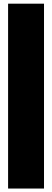

<svg xmlns="http://www.w3.org/2000/svg" viewBox="-20 -997 289 1065"><path d="M224.1 -976.6V48.8H24.9V-976.6Z"/></svg>

Font: Wilelessous
Style: Regular
Weight: 400
Designer: Kristopher Martin
Foundry: Kristopher Martin
Version: Version 1.0; ttfautohint (v1.8.4.7-5d5b)